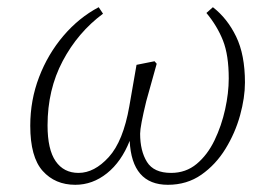

<svg xmlns="http://www.w3.org/2000/svg" viewBox="-20 -500 722 533"><path d="M189 13Q133 13 98.5 -25.5Q64 -64 64 -151Q64 -222 88.5 -286Q113 -350 156 -400.5Q199 -451 254 -480L266 -462Q196 -410 154 -330.5Q112 -251 112 -152Q112 -85 134.5 -52.5Q157 -20 198 -20Q242 -20 282 -64Q322 -108 339 -205L359 -320L409 -330L415 -323L386 -219Q369 -149 369 -129Q369 -81 388 -50.5Q407 -20 455 -20Q496 -20 526 -45Q556 -70 575.5 -110.5Q595 -151 605 -196.5Q615 -242 615 -282Q615 -347 599 -387.5Q583 -428 553 -464L571 -480Q611 -449 635.5 -398.5Q660 -348 660 -271Q660 -229 646.5 -180Q633 -131 606 -87Q579 -43 539 -15Q499 13 446 13Q346 13 340 -109Q317 -51 277 -19Q237 13 189 13Z"/></svg>

Font: Source Serif Pro Light
Style: Italic
Weight: 300
Italic angle: -12°
Designer: Frank Grießhammer
Foundry: Adobe Systems Incorporated
Version: Version 3.001;hotconv 1.0.111;makeotfexe 2.5.65597